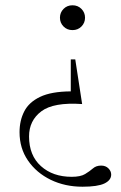

<svg xmlns="http://www.w3.org/2000/svg" viewBox="-20 -451 458 727"><path d="M254.5 -337Q234 -337 220.5 -350.8Q207 -364.5 207 -384Q207 -403.5 220.5 -417.2Q234 -431 254.5 -431Q275 -431 288.5 -417.2Q302 -403.5 302 -384Q302 -364.5 288.5 -350.8Q275 -337 254.5 -337ZM292.5 256Q226 256 172 229.8Q118 203.5 86 157Q54 110.5 54 49.5Q54 5.5 71.8 -29.2Q89.5 -64 131.8 -84.2Q174 -104.5 248 -105V-226H265L291 -57Q183 -64.5 136.5 -29.5Q90 5.5 90 65.5Q90 137.5 135 178Q180 218.5 251.5 218.5Q285 218.5 302.2 208Q319.5 197.5 331.8 186.8Q344 176 363 176Q380 176 390.5 186.5Q401 197 401 210Q401 231.5 375.2 243.8Q349.5 256 292.5 256Z"/></svg>

Font: Newsreader Text Light
Style: Regular
Weight: 300
Designer: Hugues Gentile
Foundry: Production Type
Version: Version 1.002